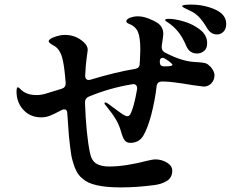

<svg xmlns="http://www.w3.org/2000/svg" viewBox="-20 -824 1040 836"><path d="M965 -720Q965 -698 953 -686Q941 -674 925 -674Q898 -674 882 -701Q863 -733 846 -750.5Q829 -768 804 -779Q796 -783 784.5 -788.5Q773 -794 773 -797Q773 -804 811 -804Q869 -804 917 -782.5Q965 -761 965 -720ZM897 -533Q914 -513 914 -497Q914 -476 900.5 -461.5Q887 -447 867 -447Q867 -447 821 -453Q727 -469 693 -469H685Q665 -469 662 -449Q655 -387 638 -322Q622 -263 603.5 -232.5Q585 -202 547 -202Q531 -202 522.5 -213.5Q514 -225 507 -251Q499 -280 484 -305Q469 -330 442 -363Q435 -370 435 -375Q435 -378 438 -378Q443 -378 453 -371Q468 -360 470 -358Q487 -345 506.5 -331.5Q526 -318 534 -318Q542 -318 547 -326Q563 -355 577 -436V-440Q577 -450 571 -454.5Q565 -459 555 -457Q457 -441 366 -403Q350 -396 350 -378Q355 -238 372 -157Q379 -124 399.5 -111.5Q420 -99 456 -99Q526 -99 625 -125Q647 -130 656 -130Q684 -130 707 -116Q730 -102 730 -81Q730 -51 707 -36.5Q684 -22 651 -18Q575 -8 506 -8Q381 -8 341 -45Q318 -62 306 -94Q294 -126 290 -151Q286 -176 280 -233Q278 -258 273 -330Q273 -348 259 -348Q255 -348 247 -344Q215 -327 197 -320Q179 -313 160 -313Q112 -313 82 -345.5Q52 -378 52 -425Q52 -444 58 -444Q61 -444 66 -439Q71 -434 73 -432Q97 -410 140 -410Q161 -410 185 -418L250 -438Q267 -444 266 -463Q261 -529 253 -564Q242 -613 211 -627Q192 -638 192 -644Q192 -654 217 -663Q242 -672 263 -672Q311 -672 346 -639Q362 -624 362 -607Q362 -602 360 -591Q358 -580 357 -569Q353 -541 351 -496V-494Q351 -483 357 -478.5Q363 -474 374 -477Q483 -510 568 -524Q586 -527 588 -542Q588 -552 589 -557Q591 -593 591 -606Q591 -661 580.5 -685.5Q570 -710 538 -722Q530 -726 530 -731Q530 -741 547 -747Q564 -753 579 -753Q602 -753 626.5 -743.5Q651 -734 666 -724Q691 -707 691 -676Q691 -667 684 -623V-620Q684 -603 697 -596Q770 -557 828 -554Q870 -552 879 -547Q885 -545 897 -533ZM699 -737Q699 -742 716 -742Q741 -742 780.5 -730.5Q820 -719 851 -695Q882 -671 882 -636Q882 -613 868.5 -602Q855 -591 838 -591Q805 -591 791 -624Q778 -655 761.5 -678Q745 -701 720 -720Q713 -725 706 -729.5Q699 -734 699 -737ZM731 -542Q731 -547 703 -566Q694 -572 688 -572Q678 -572 676 -561V-557V-552Q676 -535 696 -535H699Q731 -535 731 -542Z"/></svg>

Font: Shippori Mincho B1
Style: Bold
Weight: 700
Designer: FONTDASU
Foundry: FONTDASU / Google Inc. / but / Adobe
Version: Version 3.110; ttfautohint (v1.8.3)